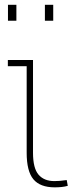

<svg xmlns="http://www.w3.org/2000/svg" viewBox="-20 -782 330 812"><path d="M211.4 10.3Q149.9 10.3 121.3 -23.7Q92.8 -57.6 92.8 -136.2V-502H13.2V-528.3H119.6V-136.2Q119.6 -70.3 143.1 -43.2Q166.5 -16.1 210 -16.1Q223.1 -16.1 233.4 -17.1Q243.7 -18.1 262.2 -20.5L266.6 3.9Q254.9 7.3 241 8.8Q227.1 10.3 211.4 10.3ZM169.9 -694.3V-761.7H205.1V-694.3ZM13.7 -694.3V-761.7H49.3V-694.3Z"/></svg>

Font: Roboto Slab LO Thin
Style: Regular
Weight: 250
Designer: Google
Version: Version 2.00;September 28, 2018;FontCreator 11.5.0.2427 64-b